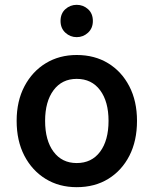

<svg xmlns="http://www.w3.org/2000/svg" viewBox="-20 -763 637 796"><path d="M298 13Q225 13 169 -21.5Q113 -56 81 -117.5Q49 -179 49 -262Q49 -344 81.5 -405.5Q114 -467 170 -501Q226 -535 298 -535Q372 -535 428 -501Q484 -467 516 -405.5Q548 -344 548 -262Q548 -179 516.5 -117.5Q485 -56 429 -21.5Q373 13 298 13ZM298 -87Q360 -87 395 -134Q430 -181 430 -262Q430 -342 395 -389Q360 -436 298 -436Q237 -436 202 -389Q167 -342 167 -262Q167 -181 202 -134Q237 -87 298 -87ZM298 -609Q271 -609 251 -627.5Q231 -646 231 -676Q231 -707 251 -725Q271 -743 298 -743Q325 -743 345 -725Q365 -707 365 -676Q365 -646 345 -627.5Q325 -609 298 -609Z"/></svg>

Font: Ubuntu Sans SemiBold
Style: Regular
Weight: 600
Designer: Dalton Maag Ltd
Foundry: Dalton Maag Ltd
Version: Version 1.006; ttfautohint (v1.8.4.7-5d5b)